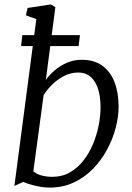

<svg xmlns="http://www.w3.org/2000/svg" viewBox="-20 -837 596 867"><path d="M187 -476Q202.5 -498.5 226.8 -519.2Q251 -540 282 -553.5Q313 -567 349 -567Q405.5 -567 442.5 -540Q479.5 -513 497.5 -465.2Q515.5 -417.5 515.5 -355.5Q515.5 -309.5 502.2 -259Q489 -208.5 463.2 -160.8Q437.5 -113 399.8 -74.5Q362 -36 313.2 -13Q264.5 10 205 10Q173.5 10 139.8 2Q106 -6 85 -15.5L45 2.5L144 -750.5L97 -768L104.5 -801L209.5 -817L230 -805ZM130.5 -63Q147.5 -49.5 170.2 -44Q193 -38.5 216 -38.5Q260.5 -38.5 295.5 -58.5Q330.5 -78.5 356.5 -111.8Q382.5 -145 399.8 -186Q417 -227 425.5 -270.2Q434 -313.5 434 -351.5Q434 -426 408 -467.8Q382 -509.5 334 -509.5Q298.5 -509.5 267.2 -492.8Q236 -476 212.8 -452.2Q189.5 -428.5 177 -407.5ZM81 -678.5H341L335 -629H75Z"/></svg>

Font: Merriweather 20pt Light
Style: Italic
Weight: 300
Italic angle: -7.8°
Version: Version 2.101